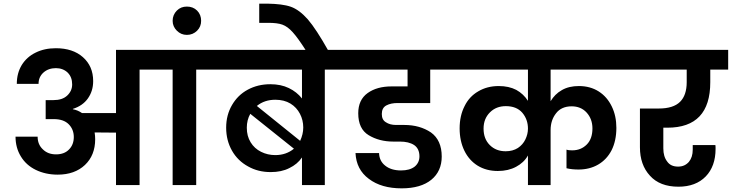

<svg xmlns="http://www.w3.org/2000/svg" viewBox="-20 -1013 4006 1051"><path d="M1165 -740C1165 -740 615 -740 615 -740C615 -740 615 -394 615 -394C615 -394 429 -394 429 -394C429 -394 429 -394 429 -394C413 -405 396 -412 379 -415C379 -415 379 -417 379 -417C379 -417 379 -417 379 -417C414 -428 442 -447 461 -474C480 -501 490 -532 490 -569C490 -569 490 -569 490 -569C490 -624 471 -667 434 -700C397 -733 347 -749 286 -749C286 -749 286 -749 286 -749C244 -749 207 -741 175 -725C142 -709 117 -686 99 -657C81 -627 72 -593 72 -554C72 -554 191 -554 191 -554C191 -554 191 -554 191 -554C191 -579 200 -600 218 -616C236 -632 259 -640 286 -640C286 -640 286 -640 286 -640C311 -640 333 -632 350 -616C367 -599 375 -578 375 -551C375 -551 375 -551 375 -551C375 -527 366 -507 348 -490C330 -473 305 -465 273 -465C273 -465 230 -465 230 -465C230 -465 230 -361 230 -361C230 -361 273 -361 273 -361C273 -361 273 -361 273 -361C310 -361 337 -352 356 -333C375 -314 384 -290 384 -263C384 -263 384 -263 384 -263C384 -235 375 -212 358 -195C341 -177 317 -168 287 -168C287 -168 287 -168 287 -168C257 -168 233 -177 214 -196C195 -214 186 -237 186 -265C186 -265 65 -265 65 -265C65 -265 65 -265 65 -265C65 -224 75 -188 94 -157C113 -125 141 -100 176 -83C211 -66 251 -57 296 -57C296 -57 296 -57 296 -57C358 -57 408 -75 445 -110C482 -145 501 -192 501 -251C501 -251 501 -251 501 -251C501 -263 500 -275 498 -288C498 -288 615 -287 615 -287C615 -287 615 0 615 0C615 0 744 0 744 0C744 0 744 -632 744 -632C744 -632 925 -632 925 -632C925 -632 925 0 925 0C925 0 1054 0 1054 0C1054 0 1054 -632 1054 -632C1054 -632 1165 -632 1165 -632C1165 -632 1165 -740 1165 -740Z M1081 -899C1081 -899 1081 -899 1081 -899C1081 -921 1074 -940 1059 -955C1044 -970 1025 -977 1003 -977C1003 -977 1003 -977 1003 -977C981 -977 963 -970 948 -955C933 -940 925 -921 925 -899C925 -899 925 -899 925 -899C925 -878 933 -860 948 -845C963 -830 981 -822 1003 -822C1003 -822 1003 -822 1003 -822C1025 -822 1044 -830 1059 -845C1074 -860 1081 -878 1081 -899Z M1138 -740C1138 -740 1138 -632 1138 -632C1138 -632 1633 -632 1633 -632C1633 -632 1633 -474 1633 -474C1633 -474 1633 -474 1633 -474C1614 -498 1590 -517 1561 -531C1532 -545 1498 -552 1460 -552C1460 -552 1460 -552 1460 -552C1414 -552 1373 -542 1336 -522C1299 -502 1271 -474 1250 -438C1229 -402 1218 -361 1218 -314C1218 -314 1218 -314 1218 -314C1218 -267 1229 -225 1250 -188C1271 -151 1301 -122 1338 -102C1375 -81 1416 -71 1462 -71C1462 -71 1462 -71 1462 -71C1501 -71 1535 -78 1564 -93C1593 -107 1616 -126 1633 -151C1633 -151 1633 0 1633 0C1633 0 1758 0 1758 0C1758 0 1758 -632 1758 -632C1758 -632 1868 -632 1868 -632C1868 -632 1868 -740 1868 -740C1868 -740 1138 -740 1138 -740ZM1487 -467C1487 -467 1487 -467 1487 -467C1519 -467 1547 -460 1570 -446C1593 -432 1610 -413 1622 -390C1634 -367 1640 -342 1640 -315C1640 -315 1640 -315 1640 -315C1640 -290 1634 -266 1623 -242C1623 -242 1386 -433 1386 -433C1386 -433 1386 -433 1386 -433C1414 -456 1448 -467 1487 -467ZM1331 -314C1331 -314 1331 -314 1331 -314C1331 -341 1337 -367 1350 -390C1350 -390 1589 -199 1589 -199C1589 -199 1589 -199 1589 -199C1561 -176 1527 -164 1487 -164C1487 -164 1487 -164 1487 -164C1459 -164 1433 -170 1409 -182C1385 -194 1366 -211 1352 -234C1338 -257 1331 -283 1331 -314Z M1777 -736C1777 -736 1777 -736 1777 -736C1733 -814 1696 -871 1665 -907C1634 -942 1603 -965 1572 -976C1541 -987 1498 -992 1445 -993C1445 -993 1399 -993 1399 -993C1399 -993 1399 -888 1399 -888C1399 -888 1448 -888 1448 -888C1448 -888 1448 -888 1448 -888C1481 -888 1507 -885 1526 -878C1545 -871 1563 -858 1582 -837C1601 -816 1625 -783 1655 -736C1655 -736 1777 -736 1777 -736Z M2157 -449C2157 -449 2335 -449 2335 -449C2335 -449 2335 -632 2335 -632C2335 -632 2457 -632 2457 -632C2457 -632 2457 -740 2457 -740C2457 -740 1847 -740 1847 -740C1847 -740 1847 -632 1847 -632C1847 -632 2211 -632 2211 -632C2211 -632 2211 -540 2211 -540C2211 -540 2123 -540 2123 -540C2123 -540 2123 -540 2123 -540C2070 -540 2027 -528 1993 -504C1958 -479 1941 -442 1941 -393C1941 -393 1941 -393 1941 -393C1941 -336 1960 -296 1998 -273C2036 -250 2081 -238 2132 -238C2132 -238 2169 -238 2169 -238C2169 -238 2169 -238 2169 -238C2201 -238 2227 -232 2247 -219C2266 -206 2276 -185 2276 -157C2276 -157 2276 -157 2276 -157C2276 -134 2267 -115 2250 -101C2232 -87 2207 -80 2175 -80C2175 -80 2175 -80 2175 -80C2139 -80 2110 -89 2089 -106C2067 -123 2056 -146 2055 -175C2055 -175 1926 -175 1926 -175C1926 -175 1926 -175 1926 -175C1929 -115 1953 -68 1999 -34C2045 1 2105 18 2179 18C2179 18 2179 18 2179 18C2249 18 2303 2 2341 -29C2379 -60 2398 -103 2398 -156C2398 -156 2398 -156 2398 -156C2398 -216 2378 -260 2339 -288C2299 -315 2250 -329 2193 -329C2193 -329 2148 -329 2148 -329C2148 -329 2148 -329 2148 -329C2125 -329 2107 -334 2092 -344C2077 -353 2070 -368 2070 -389C2070 -389 2070 -389 2070 -389C2070 -411 2078 -427 2095 -436C2112 -445 2132 -449 2157 -449Z M3433 -632C3433 -632 3433 -740 3433 -740C3433 -740 2416 -740 2416 -740C2416 -740 2416 -632 2416 -632C2416 -632 2870 -632 2870 -632C2870 -632 2870 -461 2870 -461C2870 -461 2870 -461 2870 -461C2854 -486 2833 -506 2806 -521C2779 -535 2747 -542 2710 -542C2710 -542 2710 -542 2710 -542C2667 -542 2630 -532 2598 -513C2565 -494 2540 -467 2523 -432C2505 -397 2496 -356 2496 -310C2496 -310 2496 -310 2496 -310C2496 -264 2505 -223 2522 -188C2539 -153 2564 -125 2595 -106C2626 -87 2663 -77 2705 -77C2705 -77 2705 -77 2705 -77C2744 -77 2777 -85 2805 -100C2833 -115 2855 -135 2870 -162C2870 -162 2870 0 2870 0C2870 0 2994 0 2994 0C2994 0 2994 -301 2994 -301C2994 -301 2994 -301 2994 -301C2994 -337 3004 -368 3024 -393C3043 -418 3072 -431 3109 -431C3109 -431 3109 -431 3109 -431C3142 -431 3170 -420 3191 -397C3212 -374 3223 -345 3223 -310C3223 -310 3223 -310 3223 -310C3223 -273 3213 -243 3192 -222C3171 -201 3145 -190 3112 -190C3112 -190 3112 -190 3112 -190C3099 -190 3089 -191 3081 -194C3081 -194 3081 -92 3081 -92C3081 -92 3081 -92 3081 -92C3102 -87 3124 -85 3147 -85C3147 -85 3147 -85 3147 -85C3187 -85 3223 -94 3254 -112C3285 -130 3310 -156 3328 -191C3345 -225 3354 -266 3354 -313C3354 -313 3354 -313 3354 -313C3354 -356 3346 -395 3329 -430C3312 -465 3289 -492 3258 -512C3227 -532 3190 -542 3149 -542C3149 -542 3149 -542 3149 -542C3113 -542 3082 -535 3056 -520C3029 -505 3009 -484 2994 -459C2994 -459 2994 -632 2994 -632C2994 -632 3433 -632 3433 -632ZM2748 -185C2748 -185 2748 -185 2748 -185C2713 -185 2684 -196 2661 -219C2638 -242 2627 -272 2627 -309C2627 -309 2627 -309 2627 -309C2627 -346 2639 -375 2662 -398C2685 -421 2714 -432 2749 -432C2749 -432 2749 -432 2749 -432C2788 -432 2818 -420 2839 -396C2860 -371 2870 -342 2870 -309C2870 -309 2870 -309 2870 -309C2870 -288 2865 -269 2856 -250C2847 -231 2833 -215 2815 -203C2796 -191 2774 -185 2748 -185Z M3633 -314C3633 -314 3633 -314 3633 -314C3790 -314 3868 -397 3868 -563C3868 -563 3868 -632 3868 -632C3868 -632 3966 -632 3966 -632C3966 -632 3966 -740 3966 -740C3966 -740 3392 -740 3392 -740C3392 -740 3392 -632 3392 -632C3392 -632 3739 -632 3739 -632C3739 -632 3739 -563 3739 -563C3739 -563 3739 -563 3739 -563C3739 -516 3727 -480 3703 -456C3678 -431 3639 -419 3586 -419C3586 -419 3483 -419 3483 -419C3483 -419 3483 -207 3483 -207C3483 -207 3483 -207 3483 -207C3483 -143 3501 -91 3538 -51C3574 -11 3626 9 3694 9C3694 9 3694 9 3694 9C3757 9 3807 -10 3843 -47C3879 -84 3897 -135 3897 -198C3897 -198 3897 -198 3897 -198C3897 -206 3897 -213 3896 -219C3896 -219 3772 -219 3772 -219C3772 -219 3772 -194 3772 -194C3772 -194 3772 -194 3772 -194C3772 -166 3765 -144 3751 -127C3736 -110 3717 -101 3692 -101C3692 -101 3692 -101 3692 -101C3665 -101 3645 -110 3632 -129C3618 -147 3611 -171 3611 -201C3611 -201 3611 -314 3611 -314C3611 -314 3633 -314 3633 -314Z"/></svg>

Font: Girnar Poppins
Style: SemiBold
Weight: 500
Designer: Ninad Kale (Devanagari), Jonny Pinhorn (Latin)
Foundry: Indian Type Foundry
Version: ""